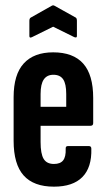

<svg xmlns="http://www.w3.org/2000/svg" viewBox="-20 -693 399 719"><path d="M182 6Q106 6 68.5 -36Q31 -78 31 -166V-329Q31 -414 69 -455.5Q107 -497 179 -497Q254 -497 291.5 -455Q329 -413 329 -326V-232Q329 -222 319 -222H132V-161Q132 -117 143.5 -98Q155 -79 182 -79Q206 -79 216.5 -92.5Q227 -106 226 -135Q225 -146 234 -146H313Q322 -146 322 -136Q324 -66 288.5 -30Q253 6 182 6ZM132 -293H228V-341Q228 -379 216.5 -396Q205 -413 180 -413Q156 -413 144 -395.5Q132 -378 132 -341ZM100 -554Q90 -549 90 -558V-615Q90 -624 95 -627L173 -671Q179 -675 185 -671L264 -627Q268 -624 268 -615V-558Q268 -550 258 -554L179 -593Z"/></svg>

Font: Sofia Sans Extra Condensed
Style: Bold
Weight: 700
Designer: Botio Nikoltchev, Ani Petrova
Foundry: lettersoup
Version: Version 4.101